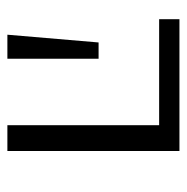

<svg xmlns="http://www.w3.org/2000/svg" viewBox="-13 -493 506 520"><g transform="rotate(-90 240.0 -233.0)"><path d="M161 -55H448V0H91V-466H161ZM406 -466 385 -219H341V-466Z"/></g></svg>

Font: EauTestSC
Style: Regular
Weight: 400
Designer: Christian Thalmann (Catharsis Fonts)
Version: Version 0.001;PS 000.001;hotconv 1.0.88;makeotf.lib2.5.64775